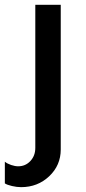

<svg xmlns="http://www.w3.org/2000/svg" viewBox="-48 -520 358 800"><path d="M40 259.8Q22 259.8 2 255.1Q-18.1 250.5 -27.8 244.1V153.8Q-17.6 162.1 -1.5 167.5Q14.6 172.9 27.8 172.9Q58.1 172.9 78.6 150.9Q99.1 128.9 99.1 96.2V-500H205.1V103Q205.1 168.9 157 214.4Q108.9 259.8 40 259.8Z"/></svg>

Font: Oakes Grotesk Medium
Style: Regular
Weight: 500
Designer: Samuel Oakes
Foundry: Samuel Oakes
Version: Version 1.000;PS 001.000;hotconv 1.0.88;makeotf.lib2.5.64775